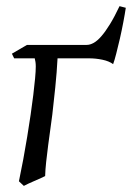

<svg xmlns="http://www.w3.org/2000/svg" viewBox="-20 -589 432 629"><path d="M19 -413.1 68.4 -441.9H264.2Q274.9 -441.9 286.9 -448.5Q298.8 -455.1 312 -470.2Q325.2 -485.4 340.1 -509.5Q355 -533.7 371.6 -568.8L392.1 -563.5Q389.2 -543.5 384 -516.4Q378.9 -489.3 372.8 -462.6Q366.7 -436 360.8 -413.3Q355 -390.6 350.6 -378.9Q337.4 -388.7 315.7 -393.3Q293.9 -397.9 272 -397.9H168.5Q167.5 -376 165.5 -351.6Q163.6 -327.1 161.1 -303Q158.7 -278.8 156 -255.9Q153.3 -232.9 151.4 -213.9Q148.9 -194.8 145.3 -168.5Q141.6 -142.1 137.9 -114Q134.3 -85.9 131.3 -59.1Q128.4 -32.2 127.9 -12.2Q121.6 -8.8 112.1 -4.6Q102.5 -0.5 92.5 3.9Q82.5 8.3 73.2 12.5Q64 16.6 58.1 20L42 4.9Q49.3 -29.8 56.2 -66.9Q63 -104 69.1 -140.9Q75.2 -177.7 80.3 -212.9Q85.4 -248 89.1 -278.3Q92.8 -308.6 95 -332.5Q97.2 -356.4 97.2 -371.1Q97.2 -379.4 96.2 -386Q95.2 -392.6 93.8 -397.9H26.4Z"/></svg>

Font: Gentium Plus Cyr
Style: Italic
Weight: 400
Italic angle: -8°
Designer: J. Victor Gaultney, Annie Olsen, Iska Routamaa, Becca Hirsbrunner
Foundry: SIL International
Version: Version 5.000